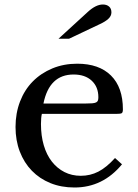

<svg xmlns="http://www.w3.org/2000/svg" viewBox="-20 -823 613 853"><path d="M522 -93Q437 10 311 10Q252 10 204 -9.5Q156 -29 121.5 -64.5Q87 -100 68 -149.5Q49 -199 49 -259Q49 -320 69 -372Q89 -424 125.5 -461Q162 -498 212.5 -519Q263 -540 323 -540Q420 -540 473 -487.5Q526 -435 526 -337Q526 -323 520.5 -320Q515 -317 495 -317H166Q164 -309 163 -297.5Q162 -286 162 -272Q162 -220 174.5 -177.5Q187 -135 210.5 -105Q234 -75 266.5 -58.5Q299 -42 339 -42Q381 -42 417 -60.5Q453 -79 491 -121ZM357 -363Q377 -363 389 -364Q401 -365 407 -368Q413 -371 415 -376.5Q417 -382 417 -391Q417 -437 387.5 -464.5Q358 -492 307 -492Q199 -492 173 -363ZM240 -651 370 -770Q406 -803 437 -803Q454 -803 464.5 -794Q475 -785 475 -768Q475 -752 461.5 -739.5Q448 -727 424 -716L287 -651Z"/></svg>

Font: Libre Baskerville
Style: Regular
Weight: 400
Designer: Pablo Impallari, Rodrigo Fuenzalida
Foundry: Pablo Impallari, Rodrigo Fuenzalida
Version: Version 1.000; ttfautohint (v0.93) -l 8 -r 50 -G 200 -x 14 -